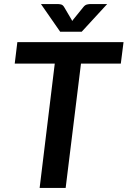

<svg xmlns="http://www.w3.org/2000/svg" viewBox="-20 -932 632 952"><path d="M579 -616.5H381.5L305.5 0H176.5L251.5 -616.5H53L66 -723H592.5ZM511.5 -912 385 -774.5H278.5L183 -912H265.5Q272.5 -912 282 -910Q291.5 -908 298 -897L332.5 -838.5Q334 -836 335.5 -833.2Q337 -830.5 338 -828Q340 -830.5 341.8 -833.2Q343.5 -836 346 -838.5L393 -896.5Q401.5 -907.5 411.8 -909.8Q422 -912 429 -912Z"/></svg>

Font: Lato 2
Style: Bold Italic
Weight: 700
Italic angle: -7°
Designer: Lukasz Dziedzic with Adam Twardoch and Botio Nikoltchev
Foundry: tyPoland Lukasz Dziedzic
Version: Version 2.015; 2015-08-06; http://www.latofonts.com/